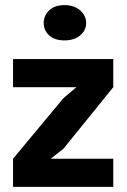

<svg xmlns="http://www.w3.org/2000/svg" viewBox="-20 -731 498 751"><path d="M31 0ZM31 -110 228 -347 279 -390H31V-500H423V-390L228 -149L178 -110H423V0H31ZM151 -641Q151 -670 172.5 -690.5Q194 -711 232 -711Q270 -711 293.5 -690.5Q317 -670 317 -641Q317 -612 293.5 -592.5Q270 -573 232 -573Q194 -573 172.5 -592.5Q151 -612 151 -641Z"/></svg>

Font: PT Sans
Style: Bold
Weight: 700
Version: Version 2.003W OFL; ttfautohint (v1.6)